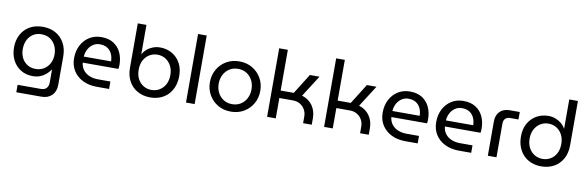

<svg xmlns="http://www.w3.org/2000/svg" viewBox="-58 -1270 6155 2014"><g transform="rotate(10 3019.0 -263.5)"><path d="M150.4 203V123.6H400Q437.2 123.6 457.6 101.7Q478 79.8 478 43.6V-95.8H476.2Q456.8 -67.4 430 -44.2Q403.2 -21 368.3 -7.3Q333.4 6.4 289.2 6.4Q217.2 6.4 162.1 -27.3Q107 -61 76 -120.6Q45 -180.2 45 -257.4Q45 -332.2 76.1 -391.9Q107.2 -451.6 165.8 -486.6Q224.4 -521.6 307.2 -521.6Q386.6 -521.6 445.6 -487.6Q504.6 -453.6 537.4 -393.2Q570.2 -332.8 570.2 -252.2V50Q570.2 120.2 529.3 161.6Q488.4 203 417.2 203ZM306 -73Q357 -73 395.4 -97.2Q433.8 -121.4 455.3 -162.5Q476.8 -203.6 476.8 -255.8Q476.8 -309 455.9 -351Q435 -393 396.8 -417.6Q358.6 -442.2 306.4 -442.2Q254.4 -442.2 216.5 -417.5Q178.6 -392.8 158.5 -350.6Q138.4 -308.4 138.4 -255Q138.4 -204.6 158.5 -163.3Q178.6 -122 216.3 -97.5Q254 -73 306 -73Z M971.6 0Q887.8 0 823.1 -31.5Q758.4 -63 721.7 -120.4Q685 -177.8 685 -255Q685 -331.2 716 -391.6Q747 -452 802.2 -487Q857.4 -522 930.2 -522Q1009 -522 1061.5 -488Q1114 -454 1140.2 -396.5Q1166.4 -339 1166.4 -267.8Q1166.4 -257.4 1165.6 -245.1Q1164.8 -232.8 1162.8 -224.2H783Q787.8 -176.8 813.7 -144.4Q839.6 -112 880.3 -95.7Q921 -79.4 969.6 -79.4H1102.8V0ZM782.4 -288.6H1073.4Q1073 -308 1068.8 -329.7Q1064.6 -351.4 1054.6 -371.8Q1044.6 -392.2 1028.2 -408.6Q1011.8 -425 987.4 -435Q963 -445 929.6 -445Q895.4 -445 868.5 -431.4Q841.6 -417.8 823 -395.2Q804.4 -372.6 794.3 -344.8Q784.2 -317 782.4 -288.6Z M1541.4 12.4Q1467.4 12.4 1408.1 -19.6Q1348.8 -51.6 1314.4 -112.3Q1280 -173 1280 -257.8V-730H1372.2V-419H1374Q1390.8 -449.6 1418.5 -472.8Q1446.2 -496 1481.5 -509Q1516.8 -522 1555.6 -522Q1626.6 -522 1682.6 -489.8Q1738.6 -457.6 1771.3 -399.3Q1804 -341 1804 -261Q1804 -198.2 1784.6 -147.7Q1765.2 -97.2 1730.2 -61.3Q1695.2 -25.4 1647.2 -6.5Q1599.2 12.4 1541.4 12.4ZM1541 -67Q1588.4 -67 1626.8 -90Q1665.2 -113 1687.9 -155.2Q1710.6 -197.4 1710.6 -255Q1710.6 -311 1688.1 -353.2Q1665.6 -395.4 1627.6 -419Q1589.6 -442.6 1542.2 -442.6Q1495.4 -442.6 1456.9 -419.6Q1418.4 -396.6 1395.9 -354.4Q1373.4 -312.2 1373.4 -254.2Q1373.4 -196.6 1395.7 -154.6Q1418 -112.6 1456.3 -89.8Q1494.6 -67 1541 -67Z M1922 0V-730H2014.2V0Z M2400.2 12.4Q2322.4 12.4 2262 -23.1Q2201.6 -58.6 2166.8 -119.4Q2132 -180.2 2132 -255Q2132 -329.8 2166.8 -390.6Q2201.6 -451.4 2262 -486.9Q2322.4 -522.4 2400.2 -522.4Q2478 -522.4 2538.4 -486.9Q2598.8 -451.4 2633.6 -391Q2668.4 -330.7 2668.4 -254.8Q2668.4 -180 2633.6 -119.3Q2598.8 -58.6 2538.4 -23.1Q2478 12.4 2400.2 12.4ZM2400.2 -67Q2452.6 -67 2491.9 -92Q2531.2 -117 2553.1 -159.5Q2575 -202.1 2575 -254.9Q2575 -307.8 2553.1 -350.4Q2531.2 -393 2491.9 -418Q2452.6 -443 2400.2 -443Q2347.8 -443 2308.5 -418Q2269.2 -393 2247.3 -350.5Q2225.4 -307.9 2225.4 -255.1Q2225.4 -202.2 2247.3 -159.6Q2269.2 -117 2308.5 -92Q2347.8 -67 2400.2 -67Z M2786 0V-730H2878.2V-296.2H3018L3151.8 -510H3254.2L3109 -282.4Q3181.2 -261 3221.4 -203.6Q3261.6 -146.2 3261.6 -70V0H3169.4V-70Q3169.4 -111.8 3150.5 -144.9Q3131.6 -178 3098.8 -197.4Q3066 -216.8 3023 -216.8H2878.2V0Z M3393 0V-730H3485.2V-296.2H3625L3758.8 -510H3861.2L3716 -282.4Q3788.2 -261 3828.4 -203.6Q3868.6 -146.2 3868.6 -70V0H3776.4V-70Q3776.4 -111.8 3757.5 -144.9Q3738.6 -178 3705.8 -197.4Q3673 -216.8 3630 -216.8H3485.2V0Z M4258.6 0Q4174.8 0 4110.1 -31.5Q4045.4 -63 4008.7 -120.4Q3972 -177.8 3972 -255Q3972 -331.2 4003 -391.6Q4034 -452 4089.2 -487Q4144.4 -522 4217.2 -522Q4296 -522 4348.5 -488Q4401 -454 4427.2 -396.5Q4453.4 -339 4453.4 -267.8Q4453.4 -257.4 4452.6 -245.1Q4451.8 -232.8 4449.8 -224.2H4070Q4074.8 -176.8 4100.7 -144.4Q4126.6 -112 4167.3 -95.7Q4208 -79.4 4256.6 -79.4H4389.8V0ZM4069.4 -288.6H4360.4Q4360 -308 4355.8 -329.7Q4351.6 -351.4 4341.6 -371.8Q4331.6 -392.2 4315.2 -408.6Q4298.8 -425 4274.4 -435Q4250 -445 4216.6 -445Q4182.4 -445 4155.5 -431.4Q4128.6 -417.8 4110 -395.2Q4091.4 -372.6 4081.3 -344.8Q4071.2 -317 4069.4 -288.6Z M4828.6 0Q4744.8 0 4680.1 -31.5Q4615.4 -63 4578.7 -120.4Q4542 -177.8 4542 -255Q4542 -331.2 4573 -391.6Q4604 -452 4659.2 -487Q4714.4 -522 4787.2 -522Q4866 -522 4918.5 -488Q4971 -454 4997.2 -396.5Q5023.4 -339 5023.4 -267.8Q5023.4 -257.4 5022.6 -245.1Q5021.8 -232.8 5019.8 -224.2H4640Q4644.8 -176.8 4670.7 -144.4Q4696.6 -112 4737.3 -95.7Q4778 -79.4 4826.6 -79.4H4959.8V0ZM4639.4 -288.6H4930.4Q4930 -308 4925.8 -329.7Q4921.6 -351.4 4911.6 -371.8Q4901.6 -392.2 4885.2 -408.6Q4868.8 -425 4844.4 -435Q4820 -445 4786.6 -445Q4752.4 -445 4725.5 -431.4Q4698.6 -417.8 4680 -395.2Q4661.4 -372.6 4651.3 -344.8Q4641.2 -317 4639.4 -288.6Z M5137 0V-365Q5137 -433 5175.5 -471.5Q5214 -510 5282 -510H5387.4V-430.6H5299.2Q5265.8 -430.6 5247.5 -411.6Q5229.2 -392.6 5229.2 -358.6V0Z M5706.6 12.4Q5649.4 12.4 5601.1 -6.5Q5552.8 -25.4 5517.8 -61.3Q5482.8 -97.2 5463.4 -147.7Q5444 -198.2 5444 -261Q5444 -341 5476.7 -399.3Q5509.4 -457.6 5565.7 -489.8Q5622 -522 5692.4 -522Q5731.2 -522 5766.5 -509Q5801.8 -496 5829.8 -472.8Q5857.8 -449.6 5874 -419H5875.8V-730H5968V-257.8Q5968 -173 5933.6 -112.3Q5899.2 -51.6 5840.4 -19.6Q5781.6 12.4 5706.6 12.4ZM5707 -67Q5754 -67 5792 -89.8Q5830 -112.6 5852.3 -154.6Q5874.6 -196.6 5874.6 -254.2Q5874.6 -312.2 5852.1 -354.4Q5829.6 -396.6 5791.6 -419.6Q5753.6 -442.6 5705.8 -442.6Q5659 -442.6 5620.7 -419Q5582.4 -395.4 5559.9 -353.2Q5537.4 -311 5537.4 -255Q5537.4 -197.4 5560.1 -155.2Q5582.8 -113 5621.5 -90Q5660.2 -67 5707 -67Z"/></g></svg>

Font: MuseoModerno Thin
Style: Regular
Weight: 100
Designer: Pablo Cosgaya, Héctor Gatti, Marcela Romero, and the Authors of The MuseoModerno Project.
Foundry: Omnibus-Type Team
Version: Version 1.003